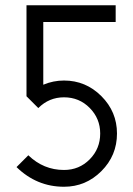

<svg xmlns="http://www.w3.org/2000/svg" viewBox="-20 -701 507 732"><path d="M224 -394Q307 -394 366.5 -334.5Q426 -275 426 -192Q426 -108 366.5 -48.5Q307 11 224 11Q120 11 43 -64L88 -109Q146 -53 224 -53Q282 -53 322 -93.5Q362 -134 362 -192Q362 -249 322 -289.5Q282 -330 224 -330Q167 -330 126 -289L81 -334V-681H421V-617H145V-378Q183 -394 224 -394Z"/></svg>

Font: Timtura
Style: Regular
Weight: 400
Version: Version 1.0